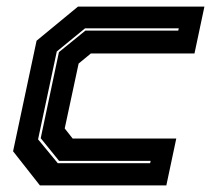

<svg xmlns="http://www.w3.org/2000/svg" viewBox="-20 -560 665 580"><path d="M100.5 0 19.5 -103 90.5 -437 215.5 -540H597.5L567.5 -398.5H254.5L217.5 -368L175.5 -172L199.5 -141.5H512.5L482.5 0ZM154.5 -67H433.5L435 -74H158.5L103 -142.5L158 -402.5L238 -467.5H518.5L520 -474.5H237L151.5 -404.5L95 -139Z"/></svg>

Font: Tourney Thin ExtraBold
Style: Italic
Weight: 800
Italic angle: -12°
Version: Version 1.015